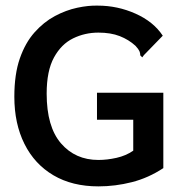

<svg xmlns="http://www.w3.org/2000/svg" viewBox="-20 -652 640 683"><path d="M330 11Q237 11 170 -28.5Q103 -68 67 -140Q31 -212 31 -308Q31 -388 50.5 -444Q70 -500 103 -537Q136 -574 175.5 -595Q215 -616 255 -624.5Q295 -633 328 -632Q398 -632 462 -603.5Q526 -575 559 -525L492 -456L486 -448L479 -455Q479 -463 476 -470Q473 -477 462 -489Q438 -511 406 -523.5Q374 -536 330 -536Q282 -536 240 -515.5Q198 -495 172 -447.5Q146 -400 146 -319Q146 -201 197 -142Q248 -83 330 -83Q361 -83 394.5 -90.5Q428 -98 454 -116V-226H325V-322H561V-54Q508 -19 449 -4Q390 11 330 11Z"/></svg>

Font: Inconsolata Expanded Bold
Style: Regular
Weight: 700
Width: 7
Monospace: yes
Designer: Raph Levien, Cyreal, Brenton Simpson
Foundry: Raph Levien, Cyreal, Google
Version: Version 3.001; ttfautohint (v1.8.2.53-6de2)